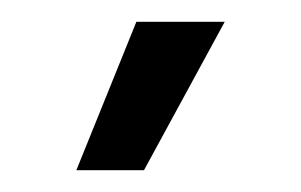

<svg xmlns="http://www.w3.org/2000/svg" viewBox="-20 -741 276 176"><path d="M112 -585 186 -721H105L50 -585Z"/></svg>

Font: Fixel Variable
Style: Regular
Weight: 100
Width: 3
Designer: AlfaBravo + MacPaw
Foundry: Kyrylo Tkachov, Marchela Mozhyna, Serhii Makarenko, Maria Weinstein, Zakhar Kryvoshyya
Version: Version 1.211